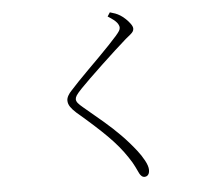

<svg xmlns="http://www.w3.org/2000/svg" viewBox="-57 -852 1113 972"><g transform="rotate(-5 500.0 -365.5)"><path d="M639 57Q630 57 623.5 51Q617 45 613 37Q606 23 596.5 2.5Q587 -18 566 -49Q529 -105 472 -162Q415 -219 323 -297Q304 -314 293.5 -329.5Q283 -345 283 -362Q283 -374 290.5 -387Q298 -400 308 -410Q323 -427 347.5 -452.5Q372 -478 402 -508Q432 -538 461.5 -567.5Q491 -597 515.5 -623Q540 -649 555 -666Q569 -682 574 -690.5Q579 -699 579 -707Q579 -718 568.5 -732Q558 -746 523 -768L536 -788Q551 -784 563 -779.5Q575 -775 588 -767Q601 -759 614.5 -746Q628 -733 637.5 -719.5Q647 -706 647 -696Q647 -688 643 -681.5Q639 -675 630 -667.5Q621 -660 605 -647Q581 -626 546 -594Q511 -562 474 -527Q437 -492 406.5 -462.5Q376 -433 361 -417Q339 -394 332.5 -383.5Q326 -373 326 -365Q326 -355 334 -345Q342 -335 359 -321Q412 -277 456.5 -239Q501 -201 539.5 -162Q578 -123 614 -77Q633 -53 648.5 -24.5Q664 4 664 24Q664 36 660.5 43Q657 50 651.5 53.5Q646 57 639 57Z"/></g></svg>

Font: Noto Serif SC ExtraLight
Style: Regular
Weight: 200
Designer: Ryoko NISHIZUKA 西塚涼子 (kana & ideographs); Frank Grießhammer (Latin, Greek & Cyrillic); Wenlong ZHANG 张文龙 (bopomofo); San
Foundry: Adobe
Version: Version 2.002-H1;hotconv 1.1.0;makeotfexe 2.6.0